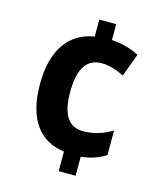

<svg xmlns="http://www.w3.org/2000/svg" viewBox="-110 -806 761 898"><g transform="rotate(15 270.0 -357.0)"><path d="M341 -647V-724H259V-642C141 -623 69 -530 69 -362C69 -192 138 -101 259 -85V10H341V-82C389 -87 428 -101 460 -122V-241C418 -215 371 -200 322 -200C253 -200 215 -247 215 -362C215 -477 253 -530 324 -530C358 -530 396 -518 433 -500L474 -611C437 -631 389 -644 341 -647Z"/></g></svg>

Font: Noto Sans Thai Looped SemiCondensed
Style: Bold
Weight: 700
Width: 4
Designer: Sasikarn Vongin, Ben Mitchell
Foundry: The Fontpad Ltd
Version: Version 1.001